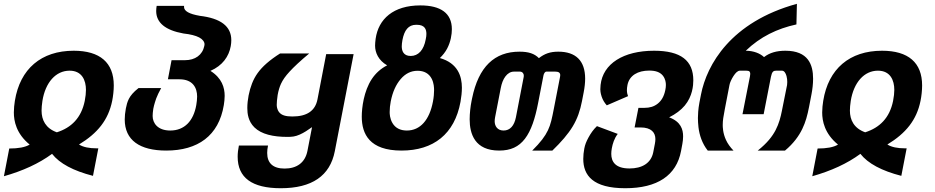

<svg xmlns="http://www.w3.org/2000/svg" viewBox="-37 -785 4873 1001"><path d="M-16.6 133.8C81.5 106 165.5 67.9 234.4 17.1C273.9 67.4 345.2 105.5 447.8 131.8L475.6 -11.7H465.3C429.7 -11.7 396.5 -17.6 375 -31.7C471.7 -90.3 527.8 -159.7 547.9 -259.3C552.7 -283.2 556.2 -313.5 556.2 -339.4C556.2 -458.5 484.4 -520.5 347.2 -520.5C178.2 -520.5 67.4 -426.3 40.5 -259.3C37.6 -241.2 35.2 -218.8 35.2 -198.7C35.2 -154.3 47.4 -88.4 117.7 -31.2C94.2 -17.1 58.1 -10.7 11.2 -10.7ZM259.3 -95.2C200.7 -116.2 179.7 -159.7 179.7 -208.5C179.7 -221.2 181.2 -240.7 184.1 -258.8C199.7 -356 254.4 -416.5 325.7 -416.5C390.6 -416.5 411.1 -366.2 411.1 -316.4C411.1 -300.8 409.2 -280.8 404.8 -258.8C386.7 -169.9 334.5 -119.1 259.3 -95.2Z M829.6 0C993.7 0 1103.5 -76.7 1129.9 -237.3C1132.3 -252.4 1134.3 -269.5 1134.3 -285.2C1134.3 -328.1 1120.1 -377.9 1060.1 -415.5C1123 -442.9 1156.2 -490.2 1166 -544.4C1168 -555.7 1168.9 -565.9 1168.9 -575.7C1168.9 -647.9 1113.8 -689.9 1003.4 -702.6H1004.4C949.7 -711.9 922.4 -727.1 922.4 -749C922.4 -750.5 922.4 -752.4 922.9 -754.4H779.8C778.3 -745.1 777.3 -736.3 777.3 -727.5C777.3 -667 824.7 -627.4 919.4 -610.4C955.6 -606.4 982.9 -599.6 1001.5 -589.8C1019 -580.6 1029.3 -567.4 1029.3 -554.2C1029.3 -551.3 1028.8 -547.9 1028.3 -545.9C1018.6 -498 980 -471.2 927.7 -471.2H857.4L838.4 -371.6H898.4C968.8 -371.6 990.7 -326.7 990.7 -281.7C990.7 -268.6 988.8 -251.5 986.3 -237.3C971.7 -153.8 924.3 -104.5 850.6 -104.5C785.2 -104.5 758.8 -143.1 758.8 -180.2C758.8 -187.5 759.8 -204.1 762.2 -217.8C766.1 -239.3 775.4 -266.1 777.3 -271.5C783.2 -287.6 791.5 -304.2 803.2 -325.7H685.1C658.2 -304.7 643.6 -286.6 634.8 -269.5C626.5 -252.9 622.6 -237.3 619.1 -219.2C615.2 -198.7 613.3 -179.2 613.3 -162.1C613.3 -54.2 691.4 0 829.6 0Z M1426.8 196.3C1589.4 196.3 1683.6 131.8 1708.5 3.4L1806.6 -502.9H1663.6L1618.2 -267.1C1606.4 -206.5 1562.5 -177.7 1487.3 -177.7C1453.6 -177.7 1431.6 -183.6 1418.5 -199.7C1406.7 -214.4 1405.8 -231.9 1405.8 -238.8C1405.8 -247.6 1407.2 -270 1410.6 -290C1414.6 -312.5 1420.4 -331.5 1427.7 -347.7C1437.5 -368.7 1450.7 -387.7 1472.7 -411.6C1495.1 -436 1527.8 -466.8 1575.2 -506.3H1423.3C1397 -489.7 1373 -472.2 1353.5 -455.1C1314.5 -420.9 1292 -388.2 1276.9 -349.6C1262.2 -312 1252.4 -264.2 1252.4 -221.7C1252.4 -192.9 1256.8 -152.8 1289.6 -120.6C1326.2 -85 1387.2 -71.3 1460.9 -71.3C1485.4 -71.3 1502 -72.8 1525.9 -83.5C1547.4 -92.8 1567.4 -106.4 1589.8 -122.1L1565.9 1.5C1553.7 64 1509.3 93.8 1446.8 93.8C1386.7 93.8 1356 65.9 1356 12.2C1356 0.5 1357.4 -12.2 1360.4 -26.4H1208.5C1204.1 -5.4 1202.1 14.2 1202.1 32.2C1202.1 141.6 1276.9 196.3 1426.8 196.3Z M2056.2 0C2222.7 0 2333 -85.9 2363.8 -253.9C2368.2 -277.8 2371.1 -305.2 2371.1 -327.6C2371.1 -387.2 2350.1 -455.6 2256.3 -482.4C2271.5 -497.1 2284.2 -513.2 2293.9 -531.2C2313 -566.9 2318.8 -606 2318.8 -632.8C2318.8 -715.8 2261.2 -756.8 2154.3 -756.8C2013.7 -756.8 1936 -686 1921.4 -583C1919.4 -569.3 1918.5 -555.2 1918.5 -546.9C1918.5 -510.7 1936 -470.2 1981.4 -444.3C1948.7 -427.7 1921.4 -403.3 1901.4 -373C1859.4 -309.6 1849.1 -222.7 1849.1 -176.8C1849.1 -86.4 1889.6 0 2056.2 0ZM2104 -493.2C2065.4 -493.2 2057.6 -521.5 2057.6 -543C2057.6 -550.8 2058.6 -563.5 2061 -575.7C2070.8 -627.9 2092.3 -655.8 2132.8 -655.8H2135.7C2178.7 -655.8 2186 -630.9 2186 -608.4C2186 -600.1 2185.1 -590.8 2182.6 -580.1C2172.4 -523.9 2144 -493.2 2104 -493.2ZM2084 -104.5C2049.8 -104.5 2024.4 -117.7 2009.3 -143.1C1995.1 -167 1994.6 -191.9 1994.6 -201.2C1994.6 -219.2 1996.6 -237.3 2000 -255.4C2009.8 -306.2 2027.8 -344.7 2052.2 -373C2076.2 -400.9 2105 -416 2140.1 -416C2174.3 -416 2199.7 -401.9 2213.9 -374C2225.1 -352.1 2226.1 -327.6 2226.1 -314.9C2226.1 -299.3 2224.6 -278.3 2220.2 -255.4C2202.1 -159.2 2153.8 -104.5 2084 -104.5Z M2565.4 0C2625.5 0 2667.5 -19.5 2699.7 -61.5C2732.4 -104 2752.9 -168 2768.1 -246.1L2796.4 -391.6C2798.3 -401.4 2804.2 -411.6 2811.5 -411.6H2857.9C2873.5 -411.6 2883.8 -407.2 2883.8 -393.1C2883.8 -390.1 2883.3 -387.7 2882.8 -384.3L2850.6 -218.8C2840.8 -168.5 2834.5 -136.7 2819.8 -106C2804.7 -74.2 2781.2 -43 2737.8 0H2842.8C2889.2 -44.9 2924.8 -85.9 2949.2 -126.5C2973.6 -167 2987.8 -209 2997.1 -257.3L3005.9 -302.7C3011.2 -329.6 3013.7 -354 3013.7 -375C3013.7 -468.8 2964.4 -515.6 2874 -515.6C2831.5 -515.6 2802.7 -505.4 2772.5 -481.9C2749.5 -505.4 2718.8 -515.6 2671.4 -515.6C2541.5 -515.6 2458 -437.5 2424.3 -272.5L2421.4 -258.3C2416 -231.9 2411.6 -193.8 2411.6 -163.1C2411.6 -86.9 2438.5 0 2565.4 0ZM2588.4 -104.5C2556.2 -104.5 2542 -127.9 2542 -152.8C2542 -159.7 2543 -167 2544.4 -174.8L2573.7 -325.7C2578.1 -349.1 2585.9 -370.6 2597.7 -386.2C2609.4 -401.9 2624.5 -411.6 2642.6 -411.6H2675.8C2679.7 -411.6 2685.1 -409.2 2689 -404.8C2691.9 -401.4 2693.8 -397 2693.8 -389.6C2693.8 -388.7 2693.8 -386.7 2693.4 -384.3L2652.8 -173.8C2644 -129.4 2622.1 -104.5 2588.4 -104.5Z M3222.7 196.3C3390.1 196.3 3489.7 129.9 3513.7 2L3520.5 -34.7C3522.9 -48.3 3524.4 -60.5 3524.4 -73.7C3524.4 -110.4 3512.7 -150.4 3451.7 -173.3C3485.8 -190.4 3513.2 -210.9 3533.2 -234.9C3573.2 -282.7 3577.6 -339.4 3577.6 -366.2C3577.6 -469.2 3512.7 -520.5 3373 -520.5C3213.4 -520.5 3106.4 -453.1 3094.2 -342.3C3093.3 -334 3092.8 -323.2 3092.8 -319.3C3092.8 -315.4 3093.3 -300.3 3099.6 -281.7C3105.5 -264.2 3113.8 -250 3126.5 -235.8L3237.3 -283.7C3233.4 -294.4 3232.4 -300.8 3231.9 -305.7C3231.4 -310.5 3231.4 -314 3231.4 -314.9C3231.4 -322.8 3232.4 -332 3234.4 -342.3C3244.6 -392.1 3288.6 -417 3347.7 -417C3382.8 -417 3404.3 -408.2 3418.5 -391.1C3432.6 -373.5 3434.6 -354 3434.6 -341.8C3434.6 -333.5 3433.6 -324.7 3431.6 -315.4C3424.8 -281.7 3411.1 -259.8 3392.1 -244.6C3373 -229.5 3351.1 -222.7 3322.3 -222.7H3291.5L3271.5 -120.6H3302.2C3359.4 -120.6 3379.9 -93.3 3379.9 -59.6C3379.9 -52.2 3378.9 -44.4 3377.4 -36.1L3368.7 8.8C3357.4 65.9 3310.1 93.3 3245.1 93.3C3171.9 93.3 3149.9 58.6 3149.9 17.1C3149.9 8.3 3150.9 -2 3152.8 -12.2C3157.2 -36.1 3165.5 -63.5 3183.6 -86.9L3075.2 -127.4C3056.2 -109.4 3043 -89.8 3031.2 -68.4C3019 -45.9 3013.2 -30.8 3009.3 -10.7C3005.9 6.8 3003.9 26.4 3003.9 43.5C3003.9 129.4 3054.2 196.3 3222.7 196.3Z M3652.8 0H3787.1C3769.5 -18.1 3756.8 -36.1 3748 -55.2C3731.4 -90.8 3731 -124 3731 -133.3C3731 -157.7 3734.4 -176.3 3742.2 -217.8L3766.1 -341.8C3768.1 -354 3776.9 -373 3787.1 -388.7C3797.9 -405.3 3809.1 -416.5 3820.3 -416.5H3854C3861.8 -416.5 3867.7 -415.5 3871.1 -411.6C3873 -409.2 3874.5 -405.3 3874.5 -399.9C3874.5 -396.5 3874 -392.1 3873 -387.2L3834 -189.5H3944.3L3982.4 -384.8C3987.8 -411.6 3995.6 -416.5 4008.8 -416.5H4040C4051.3 -416.5 4059.1 -404.3 4063.5 -388.7C4066.4 -378.9 4067.4 -366.7 4067.4 -357.4C4067.4 -351.1 4066.9 -346.2 4066.4 -341.8L4039.1 -205.6C4033.2 -175.8 4024.4 -140.6 4006.8 -106.9C3989.7 -74.2 3963.4 -39.6 3913.6 0H4055.7C4099.6 -36.6 4127.9 -75.7 4146 -113.3C4163.1 -148.9 4172.4 -183.1 4181.2 -228.5L4193.8 -293.9C4198.7 -319.3 4202.1 -347.7 4202.1 -374.5C4202.1 -447.8 4176.8 -520.5 4057.6 -520.5C4012.7 -520.5 3975.6 -510.3 3946.3 -487.3C3926.3 -506.3 3892.1 -520.5 3851.1 -520.5C3926.8 -593.3 4014.2 -635.7 4115.2 -657.7L4117.7 -765.1C3772.5 -670.4 3647.9 -447.3 3617.7 -292.5L3609.4 -250C3603 -216.8 3601.6 -185.1 3601.6 -169.9C3601.6 -157.7 3602.5 -138.2 3604.5 -121.6C3609.4 -80.6 3623.5 -37.1 3652.8 0Z M4197.8 133.8C4295.9 106 4379.9 67.9 4448.7 17.1C4488.3 67.4 4559.6 105.5 4662.1 131.8L4689.9 -11.7H4679.7C4644 -11.7 4610.8 -17.6 4589.4 -31.7C4686 -90.3 4742.2 -159.7 4762.2 -259.3C4767.1 -283.2 4770.5 -313.5 4770.5 -339.4C4770.5 -458.5 4698.7 -520.5 4561.5 -520.5C4392.6 -520.5 4281.7 -426.3 4254.9 -259.3C4252 -241.2 4249.5 -218.8 4249.5 -198.7C4249.5 -154.3 4261.7 -88.4 4332 -31.2C4308.6 -17.1 4272.5 -10.7 4225.6 -10.7ZM4473.6 -95.2C4415 -116.2 4394 -159.7 4394 -208.5C4394 -221.2 4395.5 -240.7 4398.4 -258.8C4414.1 -356 4468.8 -416.5 4540 -416.5C4605 -416.5 4625.5 -366.2 4625.5 -316.4C4625.5 -300.8 4623.5 -280.8 4619.1 -258.8C4601.1 -169.9 4548.8 -119.1 4473.6 -95.2Z"/></svg>

Font: Hack
Style: Bold Oblique
Weight: 700
Italic angle: -12°
Monospace: yes
Designer: Christopher Simpkins
Foundry: Christopher Simpkins
Version: Version 2.010